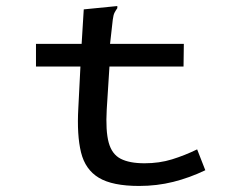

<svg xmlns="http://www.w3.org/2000/svg" viewBox="-20 -605 790 635"><path d="M440 10Q352 10 307 -17Q262 -44 248 -101Q234 -158 239 -247L246 -385H99V-460H250L257 -574L358 -584L368 -585V-578Q363 -571 359 -563.5Q355 -556 353 -540L344 -460H588L587 -385H342L333 -243Q329 -172 339.5 -133.5Q350 -95 379 -80Q408 -65 458 -65Q507 -65 549 -78Q591 -91 632 -111L659 -42Q607 -17 553 -3.5Q499 10 440 10Z"/></svg>

Font: Inconsolata ExtraExpanded Medium
Style: Regular
Weight: 500
Width: 8
Monospace: yes
Designer: Raph Levien, Cyreal, Brenton Simpson
Foundry: Raph Levien, Cyreal, Google
Version: Version 3.001; ttfautohint (v1.8.2.53-6de2)